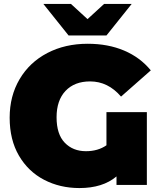

<svg xmlns="http://www.w3.org/2000/svg" viewBox="-20 -938 809 974"><path d="M520 -369H725V0H571V-43Q501 16 383 16Q284 16 203.5 -26Q123 -68 76 -148.5Q29 -229 29 -341Q29 -451 79.5 -536.5Q130 -622 220 -669Q310 -716 425 -716Q528 -716 609.5 -681.5Q691 -647 745 -581L594 -448Q528 -525 437 -525Q358 -525 312.5 -477Q267 -429 267 -343Q267 -257 308.5 -214Q350 -171 416 -171Q477 -171 520 -201ZM648 -918 520 -758H328L200 -918H340L424 -841L508 -918Z"/></svg>

Font: Montserrat Alternates Black
Style: Regular
Weight: 900
Designer: Julieta Ulanovsky
Foundry: Julieta Ulanovsky
Version: Version 7.200